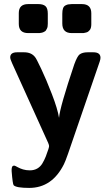

<svg xmlns="http://www.w3.org/2000/svg" viewBox="-20 -714 540 940"><path d="M30 -433Q30 -458 64 -458H98Q134 -458 152 -434Q157 -429 181.5 -377.5Q206 -326 234 -253.5Q262 -181 269 -137Q273 -189 344 -400Q358 -438 369 -447Q383 -458 409 -458H437Q472 -458 472 -431Q472 -424 468 -412L313 39Q300 76 293 90Q235 206 123 206Q60 206 47 193Q42 188 37 124Q36 105 42 99L47 97H51Q55 98 66.5 104.5Q78 111 93 115.5Q108 120 126 120Q147 120 162.5 111Q178 102 187.5 86Q197 70 204 52.5Q211 35 217 16Q219 9 220 5Q221 -4 216 -14L39 -405Q30 -425 30 -433ZM72 -597V-650Q72 -694 118 -694H168Q191 -694 202.5 -684Q214 -674 214 -647V-598Q214 -590 213 -584Q212 -578 209.5 -573.5Q207 -569 205 -565.5Q203 -562 199 -560Q195 -558 192.5 -556.5Q190 -555 185.5 -554Q181 -553 179 -553Q177 -553 173 -552H169H118Q72 -552 72 -597ZM285 -599V-646Q285 -663 288.5 -673Q292 -683 300.5 -687.5Q309 -692 314.5 -692.5Q320 -693 331 -694H381Q427 -694 427 -649V-595Q427 -586 425 -578.5Q423 -571 419.5 -567Q416 -563 412.5 -560Q409 -557 404 -555.5Q399 -554 396 -553.5Q393 -553 388 -552H383H331Q285 -552 285 -599Z"/></svg>

Font: CMU Sans Serif
Style: Bold
Weight: 700
Version: Version 0.7.0